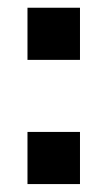

<svg xmlns="http://www.w3.org/2000/svg" viewBox="-20 -458 274 489"><path d="M183.7 10.8V-122H50V10.8ZM183.7 -305.5V-438.3H50V-305.5Z"/></svg>

Font: Diatome Awesome Semibold
Style: Regular
Weight: 400
Designer: 15.100.17
Foundry: 15.100.17
Version: Version 1.005;Fontself Maker 3.5.8